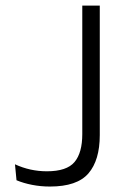

<svg xmlns="http://www.w3.org/2000/svg" viewBox="-20 -659 453 686"><path d="M158.5 7.5Q125.5 7.5 94.8 1.5Q64 -4.5 39 -15L33.5 -72Q60.5 -59.5 89.2 -53.2Q118 -47 147.5 -47Q218.5 -47 246.2 -80Q274 -113 274 -180V-639H336.5V-176.5Q336.5 -86.5 296 -39.5Q255.5 7.5 158.5 7.5Z"/></svg>

Font: Anek Kannada Medium Light
Style: Regular
Weight: 300
Version: Version 1.003